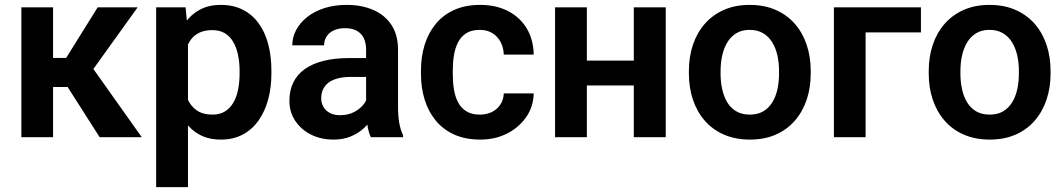

<svg xmlns="http://www.w3.org/2000/svg" viewBox="-20 -558 4329 781"><path d="M195.8 -528.3V0H66.9V-528.3ZM540 -528.3 307.1 -204.1H169.9L153.8 -322.3H249L377.4 -528.3ZM385.3 0 240.7 -226.6 348.1 -293.9 556.6 0Z M744.6 -426.8V203.1H615.2V-528.3H734.9ZM1084 -269.5V-259.3Q1084 -201.7 1070.6 -152.6Q1057.1 -103.5 1031.2 -67.1Q1005.4 -30.8 967 -10.5Q928.7 9.8 878.9 9.8Q830.1 9.8 793.9 -9Q757.8 -27.8 732.9 -62.5Q708 -97.2 693.1 -143.3Q678.2 -189.5 670.9 -244.1V-276.9Q678.2 -335 693.1 -382.6Q708 -430.2 732.9 -465.1Q757.8 -500 793.7 -519Q829.6 -538.1 877.9 -538.1Q928.2 -538.1 966.6 -519Q1004.9 -500 1031.2 -464.4Q1057.6 -428.7 1070.8 -379.4Q1084 -330.1 1084 -269.5ZM954.6 -259.3V-269.5Q954.6 -304.7 948.2 -334.7Q941.9 -364.7 928.7 -387.5Q915.5 -410.2 894.5 -422.9Q873.5 -435.5 843.8 -435.5Q814 -435.5 792.5 -425.8Q771 -416 757.3 -397.9Q743.7 -379.9 736.1 -355.2Q728.5 -330.6 726.1 -300.8V-219.7Q730.5 -183.6 743.2 -154.8Q755.9 -126 780.5 -108.9Q805.2 -91.8 844.7 -91.8Q874.5 -91.8 895.5 -105Q916.5 -118.2 929.7 -141.4Q942.9 -164.6 948.7 -194.8Q954.6 -225.1 954.6 -259.3Z M1469.2 -112.3V-356Q1469.2 -382.8 1460 -402.3Q1450.7 -421.9 1431.6 -432.6Q1412.6 -443.4 1383.3 -443.4Q1357.4 -443.4 1338.1 -434.6Q1318.8 -425.8 1308.6 -409.9Q1298.3 -394 1298.3 -373.5H1168.9Q1168.9 -406.2 1184.6 -435.8Q1200.2 -465.3 1229.2 -488.5Q1258.3 -511.7 1299.1 -524.9Q1339.8 -538.1 1390.6 -538.1Q1450.7 -538.1 1497.8 -517.8Q1544.9 -497.6 1572 -457Q1599.1 -416.5 1599.1 -355V-124.5Q1599.1 -85 1604.2 -56.9Q1609.4 -28.8 1619.6 -8.3V0H1488.3Q1479 -20 1474.1 -51Q1469.2 -82 1469.2 -112.3ZM1487.3 -321.8 1488.3 -245.1H1406.7Q1376.5 -245.1 1353.5 -239Q1330.6 -232.9 1315.9 -221.4Q1301.3 -210 1293.9 -194.1Q1286.6 -178.2 1286.6 -158.2Q1286.6 -138.7 1295.7 -123Q1304.7 -107.4 1322 -98.4Q1339.4 -89.4 1362.8 -89.4Q1397 -89.4 1422.4 -103.3Q1447.8 -117.2 1461.9 -137.2Q1476.1 -157.2 1477.1 -175.3L1514.2 -119.6Q1507.3 -99.6 1493.7 -77.1Q1480 -54.7 1458.5 -35.2Q1437 -15.6 1406.7 -2.9Q1376.5 9.8 1336.4 9.8Q1285.2 9.8 1244.6 -10.7Q1204.1 -31.2 1180.7 -66.9Q1157.2 -102.5 1157.2 -147.9Q1157.2 -189.9 1172.9 -222.2Q1188.5 -254.4 1219.2 -276.6Q1250 -298.8 1295.7 -310.3Q1341.3 -321.8 1400.4 -321.8Z M1932.1 -91.8Q1959.5 -91.8 1981 -102.5Q2002.4 -113.3 2015.4 -132.8Q2028.3 -152.3 2029.3 -178.2H2150.9Q2149.9 -124.5 2120.6 -82Q2091.3 -39.6 2042.7 -14.9Q1994.1 9.8 1934.1 9.8Q1873 9.8 1827.6 -10.7Q1782.2 -31.2 1752.2 -67.9Q1722.2 -104.5 1707.3 -152.8Q1692.4 -201.2 1692.4 -256.3V-272Q1692.4 -327.1 1707.3 -375.5Q1722.2 -423.8 1752.2 -460.4Q1782.2 -497.1 1827.6 -517.6Q1873 -538.1 1933.6 -538.1Q1997.6 -538.1 2046.1 -513.2Q2094.7 -488.3 2122.3 -442.9Q2149.9 -397.5 2150.9 -335.9H2029.3Q2028.3 -364.3 2016.6 -386.7Q2004.9 -409.2 1983.4 -422.9Q1961.9 -436.5 1931.2 -436.5Q1898.4 -436.5 1876.7 -422.9Q1855 -409.2 1843 -385.5Q1831.1 -361.8 1826.4 -332.8Q1821.8 -303.7 1821.8 -272V-256.3Q1821.8 -224.1 1826.4 -194.8Q1831.1 -165.5 1843 -142.3Q1855 -119.1 1876.7 -105.5Q1898.4 -91.8 1932.1 -91.8Z M2597.7 -311.5V-210.4H2326.7V-311.5ZM2367.2 -528.3V0H2237.8V-528.3ZM2688 -528.3V0H2558.1V-528.3Z M2782.2 -258.8V-269Q2782.2 -327.1 2798.8 -376.2Q2815.4 -425.3 2847.2 -461.4Q2878.9 -497.6 2924.8 -517.8Q2970.7 -538.1 3029.3 -538.1Q3088.9 -538.1 3135 -517.8Q3181.2 -497.6 3212.9 -461.4Q3244.6 -425.3 3261.2 -376.2Q3277.8 -327.1 3277.8 -269V-258.8Q3277.8 -201.2 3261.2 -152.1Q3244.6 -103 3212.9 -66.7Q3181.2 -30.3 3135.3 -10.3Q3089.4 9.8 3030.3 9.8Q2971.7 9.8 2925.3 -10.3Q2878.9 -30.3 2847.2 -66.7Q2815.4 -103 2798.8 -152.1Q2782.2 -201.2 2782.2 -258.8ZM2911.1 -269V-258.8Q2911.1 -224.1 2918 -193.8Q2924.8 -163.6 2939 -140.6Q2953.1 -117.7 2975.8 -104.7Q2998.5 -91.8 3030.3 -91.8Q3061.5 -91.8 3084 -104.7Q3106.4 -117.7 3120.8 -140.6Q3135.3 -163.6 3142.1 -193.8Q3148.9 -224.1 3148.9 -258.8V-269Q3148.9 -303.2 3142.1 -333.3Q3135.3 -363.3 3120.8 -386.5Q3106.4 -409.7 3083.7 -423.1Q3061 -436.5 3029.3 -436.5Q2998 -436.5 2975.6 -423.1Q2953.1 -409.7 2939 -386.5Q2924.8 -363.3 2918 -333.3Q2911.1 -303.2 2911.1 -269Z M3726.1 -528.3V-426.3H3501V0H3372.1V-528.3Z M3757.8 -258.8V-269Q3757.8 -327.1 3774.4 -376.2Q3791 -425.3 3822.8 -461.4Q3854.5 -497.6 3900.4 -517.8Q3946.3 -538.1 4004.9 -538.1Q4064.5 -538.1 4110.6 -517.8Q4156.7 -497.6 4188.5 -461.4Q4220.2 -425.3 4236.8 -376.2Q4253.4 -327.1 4253.4 -269V-258.8Q4253.4 -201.2 4236.8 -152.1Q4220.2 -103 4188.5 -66.7Q4156.7 -30.3 4110.8 -10.3Q4064.9 9.8 4005.9 9.8Q3947.3 9.8 3900.9 -10.3Q3854.5 -30.3 3822.8 -66.7Q3791 -103 3774.4 -152.1Q3757.8 -201.2 3757.8 -258.8ZM3886.7 -269V-258.8Q3886.7 -224.1 3893.6 -193.8Q3900.4 -163.6 3914.6 -140.6Q3928.7 -117.7 3951.4 -104.7Q3974.1 -91.8 4005.9 -91.8Q4037.1 -91.8 4059.6 -104.7Q4082 -117.7 4096.4 -140.6Q4110.8 -163.6 4117.7 -193.8Q4124.5 -224.1 4124.5 -258.8V-269Q4124.5 -303.2 4117.7 -333.3Q4110.8 -363.3 4096.4 -386.5Q4082 -409.7 4059.3 -423.1Q4036.6 -436.5 4004.9 -436.5Q3973.6 -436.5 3951.2 -423.1Q3928.7 -409.7 3914.6 -386.5Q3900.4 -363.3 3893.6 -333.3Q3886.7 -303.2 3886.7 -269Z"/></svg>

Font: Roboto SemiBold
Style: Regular
Weight: 600
Designer: Christian Robertson
Foundry: Google
Version: Version 3.009; 2024